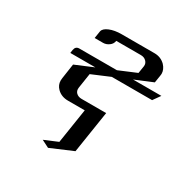

<svg xmlns="http://www.w3.org/2000/svg" viewBox="-123 -417 690 710"><g transform="rotate(30 222.5 -62.0)"><path d="M68.8 -157.2 70.8 -170.9Q73.7 -188 89.8 -188H250L324.2 -219.2L329.1 -250Q331.1 -262.7 321.8 -272Q313 -280.8 298.8 -280.8H193.8Q191.4 -266.6 180.2 -258.8Q168.5 -250 154.8 -250H119.1L124 -280.8Q126.5 -294.4 147.9 -303.2Q168.9 -312 199.2 -312H338.9Q366.2 -312 384.8 -293.5Q399.9 -277.3 399.9 -258.8Q399.9 -255.9 398.9 -250L394 -219.2L318.8 -188H439.9L418 -157.2H246.1L169.9 -125L160.2 -62Q158.2 -47.9 166.5 -39.6Q175.3 -30.8 189.9 -30.8H294.9L267.1 147.9L172.9 188L141.1 171.9L198.2 147.9L221.2 0H149.9Q121.1 0 103 -18.1Q88.9 -32.2 88.9 -51.3Q88.9 -54.2 89.8 -62L99.1 -125L175.8 -157.2Z"/></g></svg>

Font: Hhenum
Style: Italic
Weight: 400
Designer: T. Christopher White
Version: Version 1.0